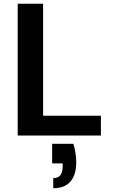

<svg xmlns="http://www.w3.org/2000/svg" viewBox="-20 -720 607 1020"><path d="M74 0V-700H209V-105H516V0ZM263 280V226Q289 226 301 210.5Q313 195 313 163V148H257V44H370Q378 71 381.5 96Q385 121 385 144Q385 208 354.5 244Q324 280 263 280Z"/></svg>

Font: DM Sans 9pt
Style: Bold
Weight: 700
Designer: Colophon Foundry, Jonny Pinhorn
Foundry: Colophon Foundry
Version: Version 4.004;gftools[0.9.30]